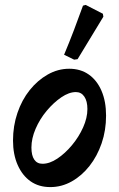

<svg xmlns="http://www.w3.org/2000/svg" viewBox="-20 -750 485 782"><path d="M185 12Q138 12 104.5 -11.5Q71 -35 52 -78Q33 -121 33 -178Q33 -237 51 -290Q69 -343 101 -383Q133 -423 174.5 -446.5Q216 -470 262 -470Q308 -470 341.5 -446.5Q375 -423 393.5 -380Q412 -337 412 -279Q412 -219 394 -166.5Q376 -114 344.5 -74Q313 -34 272 -11Q231 12 185 12ZM153 -83Q182 -83 213.5 -104Q245 -125 273 -158.5Q301 -192 318.5 -231Q336 -270 336 -306Q336 -338 323.5 -356.5Q311 -375 289 -375Q261 -375 229.5 -353.5Q198 -332 170 -298.5Q142 -265 125 -225.5Q108 -186 108 -149Q108 -117 119.5 -100Q131 -83 153 -83ZM401 -682 296 -509 282 -507 241 -527Q262 -577 281 -627Q300 -677 318 -727L329 -730L399 -694Z"/></svg>

Font: Alegreya SemiBold
Style: Italic
Weight: 600
Italic angle: -7°
Designer: Juan Pablo del Peral
Foundry: Huerta Tipografica
Version: Version 2.009